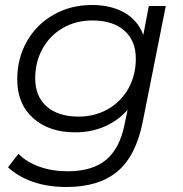

<svg xmlns="http://www.w3.org/2000/svg" viewBox="-20 -550 733 769"><path d="M644 -526 552 -64Q525 74 450.5 136.5Q376 199 246 199Q172 199 112.5 178.5Q53 158 12 120L54 66Q86 99 137.5 117.5Q189 136 251 136Q350 136 405 90Q460 44 479 -52L491 -110Q453 -67 399.5 -43.5Q346 -20 281 -20Q176 -20 112.5 -77Q49 -134 49 -232Q49 -316 87.5 -384Q126 -452 194.5 -491Q263 -530 349 -530Q424 -530 478 -499.5Q532 -469 554 -410L576 -526ZM524 -315Q524 -387 478 -427.5Q432 -468 350 -468Q284 -468 232 -438Q180 -408 150.5 -355Q121 -302 121 -236Q121 -164 167 -123.5Q213 -83 295 -83Q360 -83 412.5 -113Q465 -143 494.5 -196Q524 -249 524 -315Z"/></svg>

Font: Montserrat Alternates
Style: Italic
Weight: 400
Italic angle: -11.3°
Designer: Julieta Ulanovsky
Foundry: Julieta Ulanovsky
Version: Version 7.200